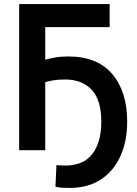

<svg xmlns="http://www.w3.org/2000/svg" viewBox="-20 -725 671 942"><path d="M299 -335Q382 -335 429.5 -285Q477 -235 477 -128Q477 -40 443.5 15Q410 70 348 82Q322 88 298 87Q291 87 276 86.5Q261 86 257 85L252 191Q267 195 285 196Q303 197 322 197Q412 197 475 155.5Q538 114 571 40.5Q604 -33 604 -128Q604 -276 530.5 -362Q457 -448 315 -448Q279 -448 248.5 -442.5Q218 -437 202 -432V-592H518V-705H74V12H202V-322Q215 -326 239.5 -330.5Q264 -335 299 -335Z"/></svg>

Font: Repo DemiBold
Style: Regular
Weight: 600
Designer: Stefan Peev
Foundry: Context Ltd
Version: Version 1.502